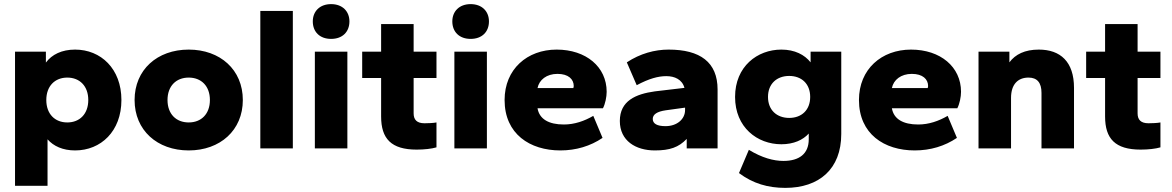

<svg xmlns="http://www.w3.org/2000/svg" viewBox="-20 -721 5693 933"><path d="M345 10C470 10 570 -83 570 -235C570 -387 470 -480 345 -480C280 -480 232 -456 203 -417V-470H53V182H211V-44C240 -11 285 10 345 10ZM307 -126C247 -126 205 -167 205 -235C205 -303 247 -344 307 -344C367 -344 409 -303 409 -235C409 -167 367 -126 307 -126Z M897 10C1050 10 1160 -88 1160 -235C1160 -382 1050 -480 897 -480C744 -480 634 -382 634 -235C634 -88 744 10 897 10ZM897 -126C836 -126 794 -167 794 -235C794 -303 836 -344 897 -344C958 -344 1000 -303 1000 -235C1000 -167 958 -126 897 -126Z M1403 0V-668H1245V0Z M1668 0V-470H1510V0ZM1589 -532C1644 -532 1678 -566 1678 -617C1678 -666 1644 -701 1589 -701C1534 -701 1500 -666 1500 -617C1500 -566 1534 -532 1589 -532Z M2005 6C2041 6 2078 2 2101 -5V-126C2086 -123 2059 -122 2043 -122C2006 -122 1990 -139 1990 -170V-342H2101V-470H1990V-604H1832V-470H1740V-342H1832V-155C1832 -47 1881 6 2005 6Z M2346 0V-470H2188V0ZM2267 -532C2322 -532 2356 -566 2356 -617C2356 -666 2322 -701 2267 -701C2212 -701 2178 -666 2178 -617C2178 -566 2212 -532 2267 -532Z M2703 10C2779 10 2849 -11 2908 -51L2863 -158C2820 -133 2772 -116 2720 -116C2647 -116 2601 -142 2592 -195H2910C2921 -216 2928 -250 2928 -275C2928 -396 2828 -480 2685 -480C2542 -480 2432 -385 2432 -235C2432 -70 2555 10 2703 10ZM2689 -362C2742 -362 2768 -336 2768 -303C2768 -300 2767 -297 2766 -293H2592C2600 -333 2636 -362 2689 -362Z M3162 10C3235 10 3278 -5 3317 -46V0H3467V-286C3467 -419 3382 -480 3229 -480C3162 -480 3091 -461 3026 -418L3074 -307C3134 -339 3178 -351 3218 -351C3258 -351 3295 -335 3306 -294L3162 -277C3069 -264 2992 -231 2992 -133C2992 -37 3069 10 3162 10ZM3214 -108C3173 -108 3152 -120 3152 -143C3152 -165 3173 -179 3215 -185L3309 -198V-186C3309 -143 3271 -108 3214 -108Z M3777 -20C3837 -20 3882 -41 3910 -72V-44C3910 27 3863 61 3787 61C3739 61 3683 46 3619 7L3571 120C3639 171 3712 192 3796 192C3960 192 4068 101 4068 -70V-470H3919V-418C3890 -455 3842 -480 3777 -480C3660 -480 3552 -398 3552 -250C3552 -102 3660 -20 3777 -20ZM3815 -148C3755 -148 3712 -186 3712 -250C3712 -314 3755 -352 3815 -352C3875 -352 3917 -314 3917 -250C3917 -186 3875 -148 3815 -148Z M4425 10C4501 10 4571 -11 4630 -51L4585 -158C4542 -133 4494 -116 4442 -116C4369 -116 4323 -142 4314 -195H4632C4643 -216 4650 -250 4650 -275C4650 -396 4550 -480 4407 -480C4264 -480 4154 -385 4154 -235C4154 -70 4277 10 4425 10ZM4411 -362C4464 -362 4490 -336 4490 -303C4490 -300 4489 -297 4488 -293H4314C4322 -333 4358 -362 4411 -362Z M5199 0V-294C5199 -421 5133 -480 5028 -480C4960 -480 4914 -457 4885 -418V-470H4735V0H4893V-245C4893 -312 4927 -344 4978 -344C5020 -344 5041 -319 5041 -270V0Z M5523 6C5559 6 5596 2 5619 -5V-126C5604 -123 5577 -122 5561 -122C5524 -122 5508 -139 5508 -170V-342H5619V-470H5508V-604H5350V-470H5258V-342H5350V-155C5350 -47 5399 6 5523 6Z"/></svg>

Font: Celebes ExtraBold
Style: Regular
Weight: 800
Designer: Anugrah Pasau
Foundry: Lafontype
Version: Version 1.000